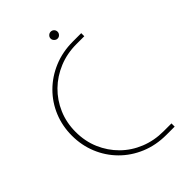

<svg xmlns="http://www.w3.org/2000/svg" viewBox="-239 -918 1017 1017"><g transform="rotate(-45 269.0 -410.0)"><path d="M387 0Q309 0 243.5 -27.5Q178 -55 130 -103.5Q82 -152 56 -215.5Q30 -279 30 -351Q30 -423 56 -486Q82 -549 130 -597Q178 -645 243.5 -672.5Q309 -700 387 -700H449V-677H390Q320 -677 259.5 -652Q199 -627 154 -583Q109 -539 83.5 -479.5Q58 -420 58 -351Q58 -281 83.5 -221.5Q109 -162 154 -117.5Q199 -73 259.5 -48.5Q320 -24 390 -24H449V0ZM340 -768Q330 -768 322 -776Q314 -784 314 -794Q314 -805 322 -812.5Q330 -820 340 -820Q351 -820 358.5 -812.5Q366 -805 366 -794Q366 -784 358.5 -776Q351 -768 340 -768Z"/></g></svg>

Font: MuseoModerno Thin
Style: Regular
Weight: 100
Designer: Pablo Cosgaya, Héctor Gatti, Marcela Romero, and the Authors of The MuseoModerno Project.
Foundry: Omnibus-Type Team
Version: Version 1.003